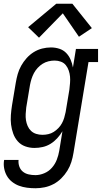

<svg xmlns="http://www.w3.org/2000/svg" viewBox="-23 -781 543 1024"><path d="M166 223Q143 223 120.5 220Q98 217 78 209.5Q58 202 41 188.5Q24 175 13.5 156.5Q3 138 -1 116Q-5 94 -1 72H76Q74 90 80 107Q86 124 99 134.5Q112 145 129.5 149Q147 153 166 153Q189 153 213 143Q237 133 254 113.5Q271 94 280 70.5Q289 47 293 23L310 -81Q298 -61 282 -43.5Q266 -26 246.5 -14Q227 -2 205 3Q183 8 161 8Q161 8 161 8Q161 8 161 8Q135 8 111.5 -0.5Q88 -9 72 -27Q56 -45 47.5 -68.5Q39 -92 36 -116.5Q33 -141 35 -167.5Q37 -194 41 -219L61 -339Q65 -363 71.5 -386Q78 -409 90 -430.5Q102 -452 119 -471Q136 -490 157 -503Q178 -516 201.5 -522Q225 -528 249 -528Q272 -528 293.5 -521Q315 -514 330 -498.5Q345 -483 353.5 -463Q362 -443 366 -421L382 -520H500V-450H449L369 34Q365 59 357.5 83Q350 107 336.5 129Q323 151 304 170Q285 189 262 201Q239 213 214.5 218Q190 223 166 223ZM204 -62Q219 -62 234.5 -65.5Q250 -69 263.5 -77.5Q277 -86 288.5 -98Q300 -110 307.5 -124Q315 -138 319.5 -153Q324 -168 327 -183L347 -303Q349 -320 350.5 -338Q352 -356 350.5 -372.5Q349 -389 343.5 -405Q338 -421 328 -433.5Q318 -446 302 -452Q286 -458 268 -458Q252 -458 235.5 -454Q219 -450 204.5 -441Q190 -432 178 -419Q166 -406 158 -391Q150 -376 145 -360Q140 -344 137 -328L117 -208Q115 -191 114 -173.5Q113 -156 115.5 -140Q118 -124 124.5 -109Q131 -94 142.5 -83Q154 -72 170 -67Q186 -62 203 -62ZM185 -580 127 -636 277 -761H363L467 -631L398 -585L312 -710Z"/></svg>

Font: Iosevka Gothic
Style: Italic
Weight: 400
Italic angle: -9°
Monospace: yes
Designer: Belleve Invis
Foundry: Belleve Invis
Version: Version 15.5.1; ttfautohint (v1.8.4)